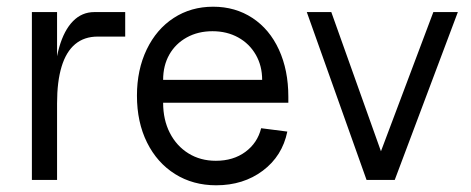

<svg xmlns="http://www.w3.org/2000/svg" viewBox="-20 -536 1404 572"><path d="M75 -500H150V-335L142 -275Q142 -345 156.5 -395.5Q171 -446 197.5 -473Q224 -500 261 -500H353V-427H271Q231 -427 204 -404.5Q177 -382 163.5 -337.5Q150 -293 150 -228V0H75Z M388 -251Q388 -328 417 -388.5Q446 -449 497.5 -482.5Q549 -516 615 -516Q681 -516 732 -482.5Q783 -449 811 -388Q839 -327 839 -248V-230H466Q466 -179 486 -140Q506 -101 541.5 -79Q577 -57 623 -57Q675 -57 711 -83.5Q747 -110 758 -154L836 -144Q821 -71 763 -27.5Q705 16 624 16Q555 16 501.5 -17.5Q448 -51 418 -111.5Q388 -172 388 -251ZM613 -443Q570 -443 536.5 -424.5Q503 -406 484.5 -373.5Q466 -341 466 -298H761Q761 -340 742 -373Q723 -406 689.5 -424.5Q656 -443 613 -443Z M894 -500H967L1130 -43H1099L1271 -500H1344L1156 0H1072Z"/></svg>

Font: Uncut Sans Variable
Style: Regular
Weight: 400
Designer: Kasper Nordkvist
Foundry: UNCUT.wtf
Version: Version 1.303;Glyphs 3.1.2 (3151)